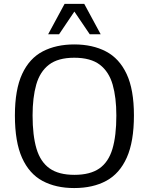

<svg xmlns="http://www.w3.org/2000/svg" viewBox="-20 -955 766 987"><path d="M361.3 11.7Q267.1 11.7 198.7 -24.9Q130.4 -61.5 93.5 -143.3Q56.6 -225.1 56.6 -361.3Q56.6 -494.6 94 -575Q131.3 -655.3 200 -690.9Q268.6 -726.6 361.8 -726.6Q455.6 -726.6 524.4 -690.7Q593.3 -654.8 630.9 -574.7Q668.5 -494.6 668.5 -361.8Q668.5 -227.1 631.8 -145Q595.2 -63 526.6 -25.6Q458 11.7 361.3 11.7ZM362.3 -56.2Q443.4 -56.2 490.5 -88.9Q537.6 -121.6 557.9 -189.2Q578.1 -256.8 578.1 -361.3Q578.1 -453.6 559.1 -520Q540 -586.4 493.2 -622.3Q446.3 -658.2 361.8 -658.2Q278.3 -658.2 231.7 -622.3Q185.1 -586.4 166.3 -520Q147.5 -453.6 147.5 -361.8Q147.5 -258.3 167.7 -190.4Q188 -122.6 234.9 -89.4Q281.7 -56.2 362.3 -56.2ZM227.5 -778.8 312 -935.1H413.1L497.6 -778.8H441.4L362.3 -895.5L283.7 -778.8Z"/></svg>

Font: Pontano Sans
Style: Regular
Weight: 400
Designer: Vernon Adams
Foundry: Vernon Adams
Version: Version 2.001